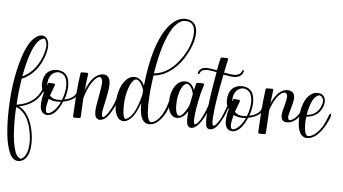

<svg xmlns="http://www.w3.org/2000/svg" viewBox="-64 -655 1781 998"><g transform="rotate(5 826.5 -156.0)"><path d="M28 -28Q27 -10 26.5 7.5Q26 25 26 41Q26 101 32 146Q39 192 50 215Q62 236 76 237Q76 237 77 237Q113 220 114 146Q114 126 111 107Q98 19 53 -15Q41 -25 28 -28ZM143 -396Q122 -393 105 -370Q69 -318 46 -190Q109 -219 141 -295Q143 -300 145 -305Q156 -338 157 -361Q156 -386 143 -396ZM160 -136Q164 -134 165 -131V-129Q136 -53 42 -33Q98 -7 118 88Q119 97 121 105Q124 126 124 146Q124 232 77 248Q70 249 64 250Q62 250 61 250Q38 249 22 223Q8 196 -1 149Q-10 92 -10 21Q-10 -152 33 -287Q36 -296 38 -303Q56 -352 77 -379Q103 -410 130 -411Q144 -410 153 -400Q166 -385 166 -360Q166 -334 154 -301Q125 -221 60 -185Q52 -181 44 -178Q33 -111 29 -41Q113 -53 147 -114Q152 -123 156 -132Q158 -135 160 -136Z M193 -86Q183 -51 183 -32Q183 -32 183 -31Q184 -12 195 -11Q215 -13 238 -42Q249 -57 258 -76Q246 -75 238 -75Q211 -76 193 -86ZM233 -228Q233 -228 232 -228Q192 -226 181 -182Q179 -171 178 -160Q178 -157 179 -155L183 -166Q185 -169 187 -169H188L215 -167Q218 -165 219 -162Q219 -162 219 -160Q218 -158 198 -103Q214 -85 243 -85Q252 -85 262 -86Q278 -126 278 -164Q276 -222 233 -228ZM340 -135Q344 -133 345 -130Q339 -101 292 -84Q280 -80 269 -78Q239 -8 200 -2Q196 -1 193 -1Q155 -3 155 -52Q155 -79 165 -115Q151 -131 151 -160Q152 -196 170 -218Q190 -239 223 -239Q229 -239 234 -238Q287 -231 288 -162Q288 -126 274 -89Q316 -98 332 -123Q334 -128 335 -131Q337 -134 340 -135Z M381 -238Q385 -237 386 -233Q380 -192 376 -148Q381 -160 386 -170Q401 -201 419 -217Q441 -237 464 -237Q467 -237 469 -237Q485 -235 493 -223Q500 -212 501 -194Q501 -191 501 -188Q501 -163 491 -116Q477 -53 476 -42Q475 -27 477 -20Q481 -10 495 -24Q509 -39 523 -66Q539 -98 548 -132Q551 -135 555 -135Q558 -133 558 -129Q558 -129 539 -76Q535 -68 532 -62Q517 -33 502 -17Q484 -1 467 0Q464 0 461 -1Q449 -4 443 -17Q440 -28 440 -46Q441 -68 452 -124Q462 -177 462 -197Q462 -197 462 -198Q460 -221 447 -222Q437 -221 426 -210Q409 -194 395 -166Q381 -138 372 -105L367 -5Q365 -1 362 0H332Q328 -1 327 -5Q327 -5 334 -128Q339 -184 346 -234Q348 -237 351 -238Z M678 -174Q661 -222 638 -226Q622 -225 608 -196Q583 -141 585 -68Q585 -56 586 -46Q591 -17 600 -16Q645 -30 673 -138Q675 -145 676 -151Q677 -163 678 -174ZM893 -406Q915 -454 915 -495Q914 -550 868 -551Q861 -551 853 -550Q827 -542 803 -509Q753 -434 726 -265Q811 -273 873 -370Q884 -388 893 -406ZM823 -136Q827 -135 828 -131V-130Q815 -64 776 -24Q752 0 727 0Q725 0 724 0Q674 -1 674 -96Q674 -102 674 -107Q657 -57 636 -31Q613 -4 589 -4Q576 -5 566 -13Q543 -36 542 -87Q542 -152 569 -199Q570 -201 571 -201Q595 -238 627 -238Q628 -238 629 -238Q661 -236 680 -197Q703 -417 776 -510Q817 -562 863 -562Q869 -562 875 -561Q925 -553 926 -495Q926 -452 902 -402Q859 -310 786 -272Q756 -257 725 -254Q712 -166 711 -96Q711 -94 711 -93Q711 -23 729 -12Q732 -11 734 -11Q777 -19 806 -93Q814 -114 818 -132Q820 -135 823 -136Z M937 -176Q928 -217 904 -227Q904 -227 903 -226Q887 -225 875 -202Q856 -164 856 -111Q856 -94 859 -80Q864 -58 875 -57Q894 -57 919 -104Q924 -115 926 -121Q931 -146 937 -176ZM1030 -136Q1034 -135 1035 -131Q1035 -119 1014 -73Q1011 -67 1008 -62Q976 -1 944 0Q940 0 937 -1Q919 -6 919 -45Q919 -59 921 -84V-85Q903 -53 875 -46Q870 -45 865 -45Q852 -45 842 -53Q817 -73 817 -121Q817 -173 840 -208Q861 -238 893 -238Q911 -238 923 -226Q935 -215 941 -197Q949 -232 950 -233Q952 -235 954 -236H986Q990 -234 991 -231Q991 -227 986 -212Q981 -194 978 -185Q955 -88 955 -42Q955 -41 955 -40Q955 -21 962 -20Q976 -21 999 -66Q1012 -91 1026 -133Q1028 -136 1030 -136Z M999 -317Q1017 -317 1051 -310Q1063 -371 1065 -375Q1067 -378 1069 -378Q1069 -378 1099 -378Q1103 -377 1104 -372Q1103 -370 1098 -345Q1092 -316 1089 -301Q1125 -294 1141 -294Q1176 -295 1182 -319Q1184 -322 1187 -323Q1190 -321 1192 -318V-317Q1192 -317 1191 -317Q1183 -284 1142 -283Q1122 -283 1087 -291Q1056 -136 1052 -66Q1051 -47 1051 -42Q1052 -22 1059 -21Q1063 -22 1067 -25Q1082 -40 1096 -67Q1103 -81 1122 -133Q1124 -139 1129 -136Q1131 -133 1131 -130Q1116 -85 1104 -63Q1089 -34 1075 -18Q1059 -1 1041 -1Q1024 -1 1020 -21Q1020 -22 1020 -23Q1018 -35 1018 -51Q1018 -58 1018 -64Q1021 -141 1050 -300Q1017 -307 999 -307Q969 -306 963 -286Q961 -283 958 -282Q954 -283 953 -287V-288Q962 -317 996 -317Q997 -317 999 -317Z M1158 -86Q1148 -51 1148 -32Q1148 -32 1148 -31Q1149 -12 1160 -11Q1180 -13 1203 -42Q1214 -57 1223 -76Q1211 -75 1203 -75Q1176 -76 1158 -86ZM1198 -228Q1198 -228 1197 -228Q1157 -226 1146 -182Q1144 -171 1143 -160Q1143 -157 1144 -155L1148 -166Q1150 -169 1152 -169H1153L1180 -167Q1183 -165 1184 -162Q1184 -162 1184 -160Q1183 -158 1163 -103Q1179 -85 1208 -85Q1217 -85 1227 -86Q1243 -126 1243 -164Q1241 -222 1198 -228ZM1305 -135Q1309 -133 1310 -130Q1304 -101 1257 -84Q1245 -80 1234 -78Q1204 -8 1165 -2Q1161 -1 1158 -1Q1120 -3 1120 -52Q1120 -79 1130 -115Q1116 -131 1116 -160Q1117 -196 1135 -218Q1155 -239 1188 -239Q1194 -239 1199 -238Q1252 -231 1253 -162Q1253 -126 1239 -89Q1281 -98 1297 -123Q1299 -128 1300 -131Q1302 -134 1305 -135Z M1347 -239Q1351 -238 1352 -234Q1347 -197 1343 -165Q1346 -169 1347 -172Q1363 -203 1380 -219Q1402 -239 1425 -239Q1428 -239 1430 -239Q1445 -237 1454 -229Q1461 -221 1463 -208Q1463 -205 1463 -202Q1463 -185 1454 -154Q1442 -113 1441 -104Q1440 -84 1452 -84Q1469 -89 1483 -104Q1489 -110 1493.5 -117Q1498 -124 1500 -128L1502 -132Q1504 -136 1508 -135Q1511 -132 1511 -128Q1511 -128 1496 -104Q1493 -100 1490 -97Q1467 -73 1439 -72Q1433 -73 1427 -73Q1415 -77 1410 -86Q1406 -95 1406 -107Q1407 -122 1418 -161Q1426 -192 1426 -206Q1426 -208 1426 -209Q1424 -224 1413 -225Q1400 -225 1387 -212Q1370 -196 1356 -168Q1347 -150 1340 -129L1333 -6Q1331 -2 1328 -1H1298Q1294 -2 1293 -6Q1293 -6 1300 -129Q1305 -185 1312 -235Q1314 -238 1317 -239Z M1592 -227Q1570 -220 1557 -193Q1543 -163 1536 -120Q1584 -122 1606 -166Q1608 -170 1609 -174Q1623 -210 1600 -224Q1596 -226 1592 -227ZM1658 -136Q1662 -135 1663 -131Q1663 -119 1643 -80Q1638 -71 1633 -63Q1593 -1 1551 0Q1546 0 1543 0Q1500 -6 1498 -85Q1498 -89 1498 -91Q1498 -108 1500 -125Q1511 -205 1553 -230Q1566 -238 1581 -238Q1581 -238 1582 -238Q1617 -238 1623 -206Q1624 -201 1624 -196Q1623 -183 1619 -171Q1603 -128 1561 -115Q1548 -111 1535 -110Q1532 -91 1532 -71Q1533 -14 1552 -10Q1589 -12 1625 -68Q1638 -90 1654 -133Q1656 -136 1658 -136Z"/></g></svg>

Font: Maria
Style: Christmas
Weight: 400
Designer: Muhammad Yoni
Version: Version 001.000